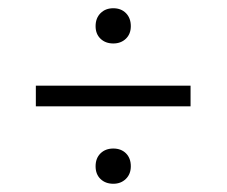

<svg xmlns="http://www.w3.org/2000/svg" viewBox="-20 -613 550 466"><path d="M212 -549.5Q212 -569 224 -581Q236 -593 255 -593Q274 -593 285.8 -581Q297.5 -569 297.5 -549.5Q297.5 -530.5 285.5 -519Q273.5 -507.5 255 -507.5Q236 -507.5 224 -519Q212 -530.5 212 -549.5ZM67 -355V-405H442.5V-355ZM212 -209.5Q212 -229 224 -240.8Q236 -252.5 255 -252.5Q274 -252.5 285.8 -240.8Q297.5 -229 297.5 -209.5Q297.5 -190.5 285.5 -178.8Q273.5 -167 255 -167Q236 -167 224 -178.5Q212 -190 212 -209.5Z"/></svg>

Font: Encode Sans Condensed Light
Style: Regular
Weight: 300
Width: 3
Designer: Multiple Designers
Foundry: Impallari Type
Version: Version 2.000